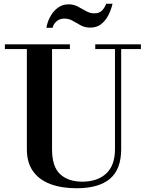

<svg xmlns="http://www.w3.org/2000/svg" viewBox="-20 -990 777 1022"><path d="M387 12Q307 12 247.5 -10.5Q188 -33 155.5 -79Q123 -125 123 -195V-729H6V-754H352V-729H257V-196Q257 -103 300 -63Q343 -23 418 -23Q498 -23 545 -66Q592 -109 592 -196V-729H487V-754H730V-729H625V-196Q625 -89 565.5 -38.5Q506 12 387 12ZM227 -842Q232 -873 247.5 -901.5Q263 -930 287.5 -948.5Q312 -967 345 -967Q372 -967 394.5 -955Q417 -943 438 -931Q459 -919 482 -919Q511 -919 525.5 -936.5Q540 -954 545 -970H579Q572 -939 557 -909.5Q542 -880 518.5 -861.5Q495 -843 460 -843Q432 -843 410 -855Q388 -867 367.5 -879Q347 -891 323 -891Q298 -891 281.5 -877Q265 -863 260 -842Z"/></svg>

Font: Libre Bodoni
Style: Regular
Weight: 400
Designer: Pablo Impallari, Rodrigo Fuenzalida
Foundry: Impallari Type
Version: Version 2.005;gftools[0.9.23]